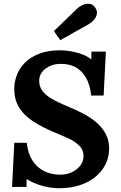

<svg xmlns="http://www.w3.org/2000/svg" viewBox="-20 -983 640 1019"><path d="M291 16Q252 16 205.5 3.5Q159 -9 121 -33V9H44L56 -225H122Q128 -169 152 -131.5Q176 -94 214 -75Q252 -56 298 -56Q334 -56 361.5 -69Q389 -82 405.5 -103.5Q422 -125 423 -150Q425 -185 402 -208.5Q379 -232 343 -248.5Q307 -265 270 -280Q207 -306 157 -338Q107 -370 80 -415Q53 -460 56 -525Q58 -556 71.5 -589.5Q85 -623 113.5 -651.5Q142 -680 188 -698Q234 -716 300 -716Q340 -716 387 -704Q434 -692 465 -668V-709H542L530 -476H464Q458 -532 437 -569.5Q416 -607 381.5 -626Q347 -645 300 -644Q257 -644 223.5 -620Q190 -596 188 -558Q187 -527 203 -503.5Q219 -480 253.5 -459.5Q288 -439 342 -417Q379 -402 418 -382Q457 -362 489.5 -335Q522 -308 541.5 -271.5Q561 -235 559 -186Q556 -127 521.5 -81Q487 -35 428 -9.5Q369 16 291 16ZM300 -770 266 -818 388 -936Q403 -950 421 -957.5Q439 -965 456.5 -962.5Q474 -960 485 -943Q497 -926 494 -909Q491 -892 479 -878Q467 -864 450 -854Z"/></svg>

Font: Lora
Style: Italic
Weight: 400
Italic angle: -3°
Designer: Olga Karpushina, Alexei Vanyashin (Cyrillic)
Foundry: Cyreal
Version: Version 3.008